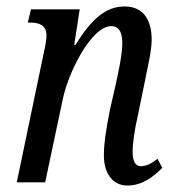

<svg xmlns="http://www.w3.org/2000/svg" viewBox="-20 -565 538 595"><path d="M375 10C423 10 458 -20 483 -45L468 -73C450 -58 433 -50 416 -50C399 -50 391 -67 391 -94C391 -121 397 -163 407 -206L431 -323C438 -360 450 -407 450 -442C450 -497 429 -545 366 -545C307 -545 262 -504 214 -426H210L227 -536H76L66 -495H73C102 -495 124 -487 124 -455C124 -444 121 -424 116 -403L32 0H120L174 -255C191 -340 263 -484 325 -484C354 -484 359 -455 359 -430C359 -395 345 -333 339 -305L321 -226C307 -156 302 -118 302 -86C301 -32 326 10 375 10Z"/></svg>

Font: Noto Serif ExtraCondensed
Style: Italic
Weight: 400
Width: 2
Italic angle: -12°
Designer: Monotype Design Team
Foundry: Monotype Imaging Inc.
Version: Version 2.014